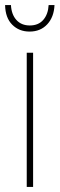

<svg xmlns="http://www.w3.org/2000/svg" viewBox="-36 -734 234 754"><path d="M69 0V-527H94V0ZM80 -610Q39 -610 12 -637Q-15 -664 -16 -714H7Q9 -677 28.5 -655.5Q48 -634 81 -634Q115 -634 134 -656Q153 -678 155 -714H178Q176 -667 149.5 -638.5Q123 -610 80 -610Z"/></svg>

Font: Noto Sans Display Thin Cond
Style: Regular
Weight: 250
Width: 3
Designer: Monotype Design team
Foundry: Monotype Imaging Inc.
Version: Version 1.000